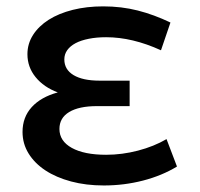

<svg xmlns="http://www.w3.org/2000/svg" viewBox="-20 -560 614 588"><path d="M298 8Q243.5 8 197.8 -4.2Q152 -16.5 119 -38.2Q86 -60 67.5 -90Q49 -120 49 -156Q49 -201 77.2 -232Q105.5 -263 157 -277Q114 -293 89 -323.8Q64 -354.5 64 -394Q64 -426 81.2 -453Q98.5 -480 129.2 -499.5Q160 -519 202.8 -529.8Q245.5 -540.5 296 -540.5Q352 -540.5 402 -527.8Q452 -515 502 -491L473 -406Q385.5 -446 305 -446Q275.5 -446 251.8 -441.2Q228 -436.5 211.5 -427.8Q195 -419 186 -406.5Q177 -394 177 -378Q177 -347 205.2 -330Q233.5 -313 285 -313H377V-235H277Q222 -235 192 -217Q162 -199 162 -165Q162 -128 200 -107Q238 -86 305 -86Q354 -86 402.8 -98.8Q451.5 -111.5 490 -134L522 -50Q476 -22 418 -7Q360 8 298 8Z"/></svg>

Font: Argentum Sans
Style: Regular
Weight: 400
Designer: Julieta Ulanovsky, Owen Earl, Chris M. Simpson, Rasmus Andersson, Cristiano Sobral
Foundry: The Argentum Sans Project Authors
Version: Version 3.135; ttfautohint (v1.8.4.7-5d5b-dirty)